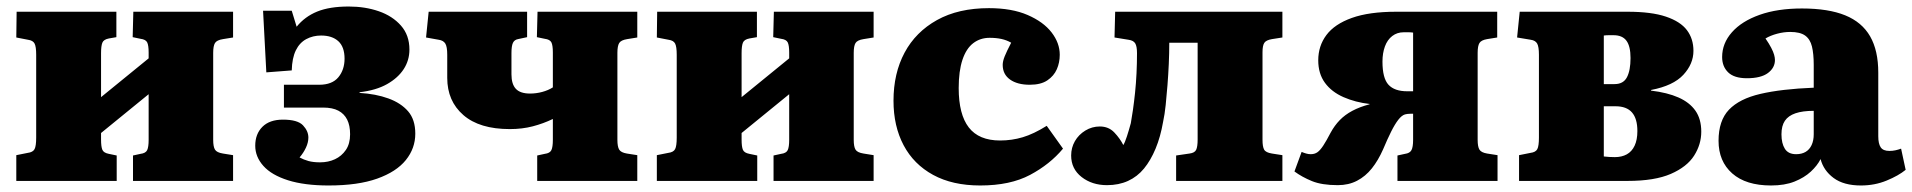

<svg xmlns="http://www.w3.org/2000/svg" viewBox="-20 -555 5866 589"><path d="M30 0V-79L65 -86Q81 -88 86 -97.5Q91 -107 91 -133V-387Q91 -412 86 -421.5Q81 -431 66 -433L30 -440L31 -519H337V-441L314 -437Q298 -434 294 -424Q290 -414 290 -392V-257L436 -376V-394Q436 -416 431.5 -425Q427 -434 411 -436L387 -441L389 -519H695V-440L664 -435Q645 -432 639.5 -423Q634 -414 634 -393V-126Q634 -105 639.5 -96Q645 -87 664 -84L695 -79V0H388V-78L411 -83Q427 -85 431.5 -94.5Q436 -104 436 -126V-266L290 -147V-127Q290 -105 294 -95.5Q298 -86 314 -83L338 -78V0Z M988 14Q914 14 863.5 -2Q813 -18 788 -46Q763 -74 763 -108Q763 -144 785 -166Q807 -188 848 -188Q893 -188 909.5 -170.5Q926 -153 926 -133Q926 -118 918.5 -102Q911 -86 899 -72Q912 -65 926.5 -61Q941 -57 962 -57Q987 -57 1007.5 -66.5Q1028 -76 1041 -95Q1054 -114 1054 -143Q1054 -170 1045 -188Q1036 -206 1018 -215.5Q1000 -225 971 -225H851V-295H959Q999 -295 1018 -318Q1037 -341 1037 -375Q1037 -411 1018 -428.5Q999 -446 965 -446Q940 -446 919.5 -435Q899 -424 887.5 -400.5Q876 -377 875 -339L797 -333L787 -522H875L890 -473Q915 -504 953 -519.5Q991 -535 1050 -535Q1100 -535 1142 -520.5Q1184 -506 1210 -476.5Q1236 -447 1236 -403Q1236 -370 1218.5 -343Q1201 -316 1167.5 -297Q1134 -278 1083 -272V-270Q1133 -267 1171.5 -253Q1210 -239 1232 -213.5Q1254 -188 1254 -145Q1254 -100 1225 -64Q1196 -28 1137 -7Q1078 14 988 14Z M1628 0V-78L1651 -83Q1667 -85 1671.5 -94.5Q1676 -104 1676 -126V-190Q1647 -176 1614.5 -167.5Q1582 -159 1544 -159Q1451 -159 1401.5 -202Q1352 -245 1352 -316V-387Q1352 -412 1346 -421.5Q1340 -431 1326 -433L1287 -440L1295 -519H1597V-441L1569 -435Q1558 -433 1553.5 -423.5Q1549 -414 1549 -392V-327Q1549 -297 1562.5 -282.5Q1576 -268 1606 -268Q1625 -268 1643.5 -273Q1662 -278 1676 -287V-394Q1676 -416 1671.5 -425Q1667 -434 1651 -436L1627 -441L1629 -519H1935V-440L1904 -435Q1885 -432 1879.5 -423Q1874 -414 1874 -393V-126Q1874 -105 1879.5 -96Q1885 -87 1903 -84L1935 -79V0Z M1995 0V-79L2030 -86Q2046 -88 2051 -97.5Q2056 -107 2056 -133V-387Q2056 -412 2051 -421.5Q2046 -431 2031 -433L1995 -440L1996 -519H2302V-441L2279 -437Q2263 -434 2259 -424Q2255 -414 2255 -392V-257L2401 -376V-394Q2401 -416 2396.5 -425Q2392 -434 2376 -436L2352 -441L2354 -519H2660V-440L2629 -435Q2610 -432 2604.5 -423Q2599 -414 2599 -393V-126Q2599 -105 2604.5 -96Q2610 -87 2629 -84L2660 -79V0H2353V-78L2376 -83Q2392 -85 2396.5 -94.5Q2401 -104 2401 -126V-266L2255 -147V-127Q2255 -105 2259 -95.5Q2263 -86 2279 -83L2303 -78V0Z M2987 14Q2902 14 2842.5 -18.5Q2783 -51 2752 -109.5Q2721 -168 2721 -246Q2721 -330 2755 -393.5Q2789 -457 2854.5 -493.5Q2920 -530 3014 -530Q3084 -530 3132.5 -509Q3181 -488 3206 -455.5Q3231 -423 3231 -387Q3231 -363 3222 -342.5Q3213 -322 3193 -308.5Q3173 -295 3139 -295Q3101 -295 3078.5 -311Q3056 -327 3056 -356Q3056 -367 3062 -382Q3068 -397 3082 -424Q3068 -432 3052 -435.5Q3036 -439 3016 -439Q2987 -439 2965.5 -422.5Q2944 -406 2932.5 -371.5Q2921 -337 2921 -285Q2921 -204 2952 -164Q2983 -124 3048 -124Q3084 -124 3117.5 -134Q3151 -144 3191 -169L3241 -99Q3201 -51 3140 -18.5Q3079 14 2987 14Z M3376 13Q3330 13 3298 -12Q3266 -37 3266 -78Q3266 -102 3277.5 -122Q3289 -142 3309.5 -154.5Q3330 -167 3354 -167Q3381 -167 3398.5 -148.5Q3416 -130 3426 -110Q3431 -118 3437 -136.5Q3443 -155 3449 -177Q3452 -193 3455.5 -217.5Q3459 -242 3462 -270.5Q3465 -299 3466.5 -330Q3468 -361 3468 -392Q3468 -413 3462.5 -422Q3457 -431 3442 -433L3399 -440L3401 -519H3914V-440L3882 -435Q3864 -432 3858.5 -423.5Q3853 -415 3853 -395V-126Q3853 -105 3858 -96Q3863 -87 3882 -84L3914 -79V0H3588V-78L3629 -84Q3645 -86 3649.5 -95.5Q3654 -105 3654 -127V-424H3567Q3567 -392 3565.5 -359Q3564 -326 3561.5 -294Q3559 -262 3556 -233Q3553 -204 3548 -181Q3540 -135 3525 -99Q3510 -63 3489.5 -38Q3469 -13 3440.5 0Q3412 13 3376 13Z M4084 13Q4035 13 4004.5 0.5Q3974 -12 3951 -29L3973 -89Q3980 -86 3987 -84Q3994 -82 4001 -82Q4013 -82 4021.5 -88Q4030 -94 4039.5 -108.5Q4049 -123 4062 -148Q4074 -170 4090 -186.5Q4106 -203 4128.5 -215Q4151 -227 4181 -235L4182 -236Q4138 -241 4101.5 -257Q4065 -273 4044.5 -301Q4024 -329 4024 -370Q4024 -414 4049 -447.5Q4074 -481 4127 -500Q4180 -519 4263 -519H4573V-440L4542 -435Q4524 -432 4518.5 -423Q4513 -414 4513 -393V-126Q4513 -105 4518.5 -96Q4524 -87 4542 -84L4574 -79V0H4267V-78L4290 -83Q4305 -85 4310 -94.5Q4315 -104 4315 -126V-206Q4311 -206 4306.5 -206Q4302 -206 4297.5 -205.5Q4293 -205 4290 -204Q4280 -201 4269.5 -187.5Q4259 -174 4247.5 -151Q4236 -128 4223 -97Q4208 -63 4188.5 -38.5Q4169 -14 4143 -0.5Q4117 13 4084 13ZM4297 -275H4315V-455Q4308 -456 4302 -456Q4296 -456 4286 -456Q4266 -456 4251 -444.5Q4236 -433 4228.5 -412.5Q4221 -392 4221 -366Q4221 -315 4239.5 -295Q4258 -275 4297 -275Z M4640 0V-79L4675 -86Q4691 -88 4696 -97.5Q4701 -107 4701 -133V-387Q4701 -412 4695.5 -421.5Q4690 -431 4676 -433L4634 -440L4642 -519H4973Q5046 -519 5090.5 -504Q5135 -489 5155 -462.5Q5175 -436 5175 -399Q5175 -359 5144 -325.5Q5113 -292 5045 -279V-277Q5095 -271 5129 -256Q5163 -241 5181 -215.5Q5199 -190 5199 -151Q5199 -112 5177 -77.5Q5155 -43 5105.5 -21.5Q5056 0 4973 0ZM4934 -73Q4955 -73 4970.5 -81.5Q4986 -90 4994.5 -108Q5003 -126 5003 -153Q5003 -191 4986.5 -210Q4970 -229 4936 -229H4900V-75Q4908 -74 4917 -73.5Q4926 -73 4934 -73ZM4900 -297H4933Q4960 -297 4971 -318Q4982 -339 4982 -377Q4982 -413 4969.5 -430Q4957 -447 4930 -447Q4923 -447 4915 -447Q4907 -447 4900 -446Z M5413 14Q5336 14 5294 -23Q5252 -60 5252 -123Q5252 -185 5284 -218.5Q5316 -252 5380.5 -267Q5445 -282 5544 -286V-356Q5544 -390 5538.5 -412.5Q5533 -435 5517.5 -446Q5502 -457 5472 -457Q5452 -457 5431.5 -451.5Q5411 -446 5396 -437Q5407 -421 5413.5 -408.5Q5420 -396 5422.5 -387Q5425 -378 5425 -371Q5425 -347 5403.5 -331Q5382 -315 5339 -315Q5300 -315 5281.5 -333Q5263 -351 5263 -380Q5263 -422 5293 -456Q5323 -490 5378 -509.5Q5433 -529 5508 -529Q5589 -529 5640.5 -508Q5692 -487 5717 -443.5Q5742 -400 5742 -332V-137Q5742 -114 5749.5 -103Q5757 -92 5776 -92Q5786 -92 5795 -94Q5804 -96 5812 -99L5826 -34Q5804 -16 5767.5 -1Q5731 14 5689 14Q5636 14 5605 -9Q5574 -32 5565 -67Q5555 -47 5535 -28.5Q5515 -10 5485 2Q5455 14 5413 14ZM5490 -82Q5507 -82 5519 -89Q5531 -96 5537.5 -110Q5544 -124 5544 -143V-215Q5510 -215 5488 -207.5Q5466 -200 5455.5 -184.5Q5445 -169 5445 -143Q5445 -115 5455.5 -98.5Q5466 -82 5490 -82Z"/></svg>

Font: Literata 18pt ExtraBold
Style: Regular
Weight: 800
Designer: Latin by Veronika Burian and Jose Scaglione. Greek by Irene Vlachou. Cyrillic by Vera Evstafieva.
Foundry: TypeTogether
Version: Version 3.103;gftools[0.9.29]